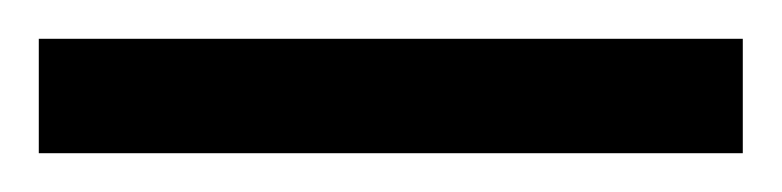

<svg xmlns="http://www.w3.org/2000/svg" viewBox="-24 -839 403 99"><path d="M-4 -760H359V-819H-4Z"/></svg>

Font: Noto Serif Georgian ExtraCondensed Light
Style: Regular
Weight: 300
Width: 2
Designer: Monotype Design Team, Akaki Razmadze
Foundry: Google LLC
Version: Version 2.003